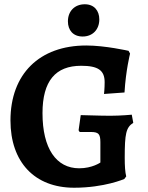

<svg xmlns="http://www.w3.org/2000/svg" viewBox="-20 -867 694 899"><path d="M367 -696C414 -696 445 -729 445 -776C445 -817 421 -847 377 -847C329 -847 298 -814 298 -767C298 -726 322 -696 367 -696ZM327 12C469 12 562 -29 562 -29L571 -41C566 -60 564 -90 564 -128C564 -241 570 -270 604 -292L597 -330C597 -330 546 -325 497 -325C441 -325 381 -328 358 -328L348 -257L353 -249H405C441 -249 450 -240 450 -201V-106C450 -106 412 -79 351 -79C243 -79 179 -172 179 -337C179 -488 240 -559 360 -559C439 -559 470 -538 470 -482C470 -452 467 -427 467 -427L563 -434C569 -537 589 -616 589 -616L582 -629C582 -629 472 -654 384 -654C164 -654 29 -520 29 -303C29 -108 142 12 327 12Z"/></svg>

Font: Alegreya SC
Style: Bold
Weight: 700
Designer: Juan Pablo del Peral
Foundry: Huerta Tipografica
Version: Version 2.007;PS 002.007;hotconv 1.0.88;makeotf.lib2.5.64775